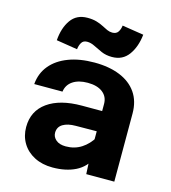

<svg xmlns="http://www.w3.org/2000/svg" viewBox="-117 -885 884 992"><g transform="rotate(15 325.0 -389.0)"><path d="M433 0 428 -100V-374Q428 -413 399 -435.5Q370 -458 319 -458Q270 -458 239.5 -437.5Q209 -417 204 -380H53Q58 -439 93 -481Q128 -523 187.5 -545.5Q247 -568 326 -568Q404 -568 462 -544.5Q520 -521 551.5 -475.5Q583 -430 583 -364V0ZM255 12Q200 12 158 -9.5Q116 -31 93 -69Q70 -107 70 -155Q70 -241 136.5 -288.5Q203 -336 320 -336H443V-228L316 -227Q273 -227 247.5 -211.5Q222 -196 222 -165Q222 -143 240.5 -127Q259 -111 293 -111Q340 -111 376.5 -134.5Q413 -158 437 -199L454 -94Q429 -39 377.5 -13.5Q326 12 255 12ZM220 -611 107 -629Q112 -696 142.5 -739Q173 -782 231 -782Q259 -782 279.5 -776Q300 -770 316 -761.5Q332 -753 345.5 -747Q359 -741 373 -741Q395 -741 404.5 -756Q414 -771 416 -790L531 -772Q524 -706 492.5 -662.5Q461 -619 404 -619Q372 -619 347 -630Q322 -641 301.5 -651.5Q281 -662 261 -662Q240 -662 231 -646.5Q222 -631 220 -611Z"/></g></svg>

Font: Azeret Mono Thin
Style: Bold
Weight: 700
Version: Version 1.002